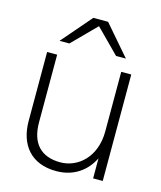

<svg xmlns="http://www.w3.org/2000/svg" viewBox="-112 -813 758 906"><g transform="rotate(15 267.5 -360.0)"><path d="M111 -189V-520H62V-184C62 -67 125 12 248 12C336 12 395 -35 426 -98V0H473V-520H424V-229C424 -103 342 -33 256 -33C162 -33 111 -87 111 -189ZM105 -586H153L267 -701L381 -586H429L303 -732H231Z"/></g></svg>

Font: Aspekta 200
Style: Regular
Weight: 200
Designer: Ivo Dolenc
Version: Version 2.000